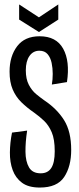

<svg xmlns="http://www.w3.org/2000/svg" viewBox="-20 -833 357 863"><path d="M159 10Q108 10 79 -11.5Q50 -33 37 -68.5Q24 -104 24.5 -148Q25 -192 34 -237L102 -246Q94 -194 94.5 -150.5Q95 -107 110.5 -80.5Q126 -54 163 -54Q195 -54 210.5 -78Q226 -102 226 -153Q226 -207 212.5 -238.5Q199 -270 178 -290Q157 -310 133 -327Q101 -349 76 -373.5Q51 -398 37 -431Q23 -464 23 -511Q23 -580 57 -625Q91 -670 158 -670Q233 -670 264 -614Q295 -558 281 -464L213 -453Q217 -475 217 -501Q217 -527 212 -550.5Q207 -574 194 -589.5Q181 -605 157 -605Q129 -605 112.5 -581.5Q96 -558 96 -517Q96 -478 109.5 -452Q123 -426 142.5 -410Q162 -394 179 -382Q236 -344 268 -293Q300 -242 300 -159Q300 -85 268.5 -37.5Q237 10 159 10ZM66 -813 155 -755 242 -813V-745L155 -689L66 -745Z"/></svg>

Font: Bricolage Grotesque 48pt Condensed Light
Style: Regular
Weight: 300
Width: 3
Designer: Mathieu Triay
Foundry: Atelier Triay
Version: Version 1.000; ttfautohint (v1.8.4.7-5d5b);gftools[0.9.32]